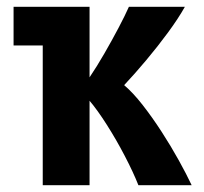

<svg xmlns="http://www.w3.org/2000/svg" viewBox="-20 -546 600 566"><path d="M106 0V-412H20V-526H244V-318Q265 -349 287.5 -388Q310 -427 329.5 -464Q349 -501 360 -526H525Q506 -492 475.5 -450.5Q445 -409 411 -368.5Q377 -328 346 -295Q372 -273 400.5 -236.5Q429 -200 456.5 -157.5Q484 -115 507 -73.5Q530 -32 545 0H388Q373 -38 348 -86Q323 -134 295 -178Q267 -222 244 -249V0Z"/></svg>

Font: Ubuntu Sans Mono
Style: Regular
Weight: 400
Monospace: yes
Designer: Dalton Maag Ltd
Foundry: Dalton Maag Ltd
Version: Version 1.006